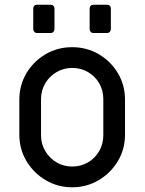

<svg xmlns="http://www.w3.org/2000/svg" viewBox="-20 -781 613 814"><path d="M286 13Q224 13 173 -17.5Q122 -48 92 -98.5Q62 -149 62 -210V-358Q62 -420 92 -470.5Q122 -521 173 -551Q224 -581 286 -581Q348 -581 399 -551Q450 -521 480 -470.5Q510 -420 510 -358V-210Q510 -149 480 -98.5Q450 -48 399 -17.5Q348 13 286 13ZM286 -75Q323 -75 353 -92.5Q383 -110 400.5 -140.5Q418 -171 418 -207V-361Q418 -398 400.5 -428Q383 -458 353 -475.5Q323 -493 286 -493Q250 -493 220 -475.5Q190 -458 172 -428Q154 -398 154 -361V-207Q154 -171 172 -140.5Q190 -110 220 -92.5Q250 -75 286 -75ZM376 -641Q369 -641 364.5 -646Q360 -651 360 -658V-745Q360 -752 364.5 -756.5Q369 -761 376 -761H434Q441 -761 445.5 -756.5Q450 -752 450 -745V-658Q450 -651 445.5 -646Q441 -641 434 -641ZM137 -641Q130 -641 125.5 -646Q121 -651 121 -658V-745Q121 -752 125.5 -756.5Q130 -761 137 -761H195Q202 -761 206.5 -756.5Q211 -752 211 -745V-658Q211 -651 206.5 -646Q202 -641 195 -641Z"/></svg>

Font: Miriam Libre Medium
Style: Regular
Weight: 500
Version: Version 2.000